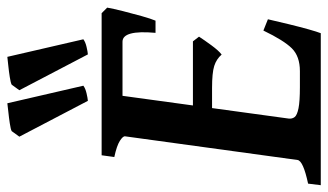

<svg xmlns="http://www.w3.org/2000/svg" viewBox="-214 -710 920 539"><g transform="rotate(-90 246.5 -440.0)"><path d="M495.1 -599.6Q492.2 -583 485.4 -555.7Q478.5 -528.3 471.2 -502.4Q463.9 -476.6 458.5 -463.9H424.3Q432.6 -556.6 399.4 -556.6H224.1L245.6 -615.2H479.5ZM413.6 -341.8Q404.8 -328.1 389.4 -307.1Q374 -286.1 363.3 -278.3Q350.6 -293 331.3 -299.1Q312 -305.2 269.5 -305.2H184.1L201.2 -358.9H400.4ZM462.4 -148.4Q456.1 -120.6 448.5 -89.6Q440.9 -58.6 434.1 -34.2Q427.2 -9.8 423.3 0H-3.4L1 -35.6Q65.4 -49.3 67.4 -65.4L133.8 -549.3Q134.8 -555.2 121.1 -564Q107.4 -572.8 75.7 -579.6L80.6 -615.2H321.3L316.9 -579.6Q285.2 -576.2 267.1 -571.5Q249 -566.9 248 -560.1L183.6 -89.8Q182.6 -80.1 188 -73.2Q193.4 -66.4 212.6 -62.5Q231.9 -58.6 272 -58.6H316.9Q358.4 -58.6 380.9 -81.3Q403.3 -104 430.7 -161.1ZM233.4 -653.8 132.8 -846.2 148.4 -867.7Q153.8 -870.6 170.2 -873Q186.5 -875.5 203.4 -877.2Q220.2 -878.9 226.6 -879.9L275.9 -666.5Q268.1 -660.6 254.4 -657.5Q240.7 -654.3 233.4 -653.8ZM363.8 -653.8 263.2 -846.2 278.8 -867.7Q284.2 -870.6 299.8 -873Q315.4 -875.5 332 -877.2Q348.6 -878.9 356.9 -879.9L406.2 -666.5Q398.4 -660.6 384.8 -657.5Q371.1 -654.3 363.8 -653.8Z"/></g></svg>

Font: Gentium Plus
Style: Bold Italic
Weight: 700
Italic angle: -8°
Designer: Victor Gaultney, Annie Olsen, Iska Routamaa, Becca Hirsbrunner
Foundry: SIL International
Version: Version 6.101